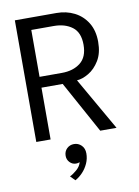

<svg xmlns="http://www.w3.org/2000/svg" viewBox="-97 -724 744 1026"><g transform="rotate(-10 275.0 -211.0)"><path d="M57 -660H283Q335.9 -660 379.5 -638Q423.2 -615.9 449.4 -573.5Q475.6 -531 475.6 -469.9Q475.6 -408.9 451.1 -368.7Q426.6 -328.6 392.2 -308.4Q357.9 -288.1 328.4 -286.6L492.4 0H404L249.8 -280.9H134.6V0H57ZM134.6 -339.7H255.9Q317 -339.7 356.4 -370.4Q395.9 -401.1 395.9 -468Q395.9 -534.9 356.6 -564.5Q317.4 -594.1 256.3 -594.1H134.6ZM253 45.9Q276.4 45.9 293.1 62.4Q309.9 78.8 309.9 106.6Q309.9 135.1 298.3 160.7Q286.8 186.3 268.1 206.1Q249.4 226 227.6 237.9L202.4 212.6Q220.1 204.2 240.6 186.4Q261.1 168.5 266.4 146.5Q258 150.6 246.4 150.6Q226.9 150.6 212.7 136Q198.5 121.4 198.5 100.4Q198.5 76.5 214.3 61.2Q230.1 45.9 253 45.9Z"/></g></svg>

Font: League Spartan Extralight
Style: Regular
Weight: 200
Foundry: The League of Moveable Type
Version: Version 2.300; ttfautohint (v1.8.3)